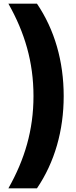

<svg xmlns="http://www.w3.org/2000/svg" viewBox="-20 -819 420 1055"><path d="M330 -291C330 -482 280 -656 183 -799H26C116 -640 164 -478 164 -291C164 -105 116 57 26 216H183C280 73 330 -101 330 -291Z"/></svg>

Font: Noto Sans Sinhala SemiCondensed Black
Style: Regular
Weight: 900
Width: 4
Designer: Jelle Bosma - Monotype Design Team
Foundry: Monotype Imaging Inc.
Version: Version 2.006